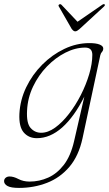

<svg xmlns="http://www.w3.org/2000/svg" viewBox="-53 -669 534 940"><path d="M351 8Q332.5 94 286.8 147.8Q241 201.5 177 226.2Q113 251 40 251Q1 251 -16 241.8Q-33 232.5 -33 218Q-33 208 -25.5 201.5Q-18 195 -6 195Q13.5 195 37.2 207.5Q61 220 92 220Q139.5 220 183 200.5Q226.5 181 259.8 137.8Q293 94.5 309.5 23L360 -196.5Q311 -98 251.8 -45.2Q192.5 7.5 127.5 7.5Q87.5 7.5 63.2 -20.5Q39 -48.5 42 -112Q45.5 -179.5 75.2 -241.5Q105 -303.5 153.5 -352.2Q202 -401 261.8 -429.5Q321.5 -458 384.5 -458Q417.5 -458 435 -450.8Q452.5 -443.5 452.5 -432Q452.5 -421.5 446.5 -415.2Q440.5 -409 438 -398.5ZM79.5 -128Q76 -66 96.8 -42.5Q117.5 -19 148.5 -19Q182 -19 217 -44.2Q252 -69.5 284.5 -111.5Q317 -153.5 342.8 -204Q368.5 -254.5 383.8 -306Q399 -357.5 399 -400.5Q399 -436 364 -436Q316 -436 267.2 -411.2Q218.5 -386.5 177 -343.8Q135.5 -301 109 -245.5Q82.5 -190 79.5 -128ZM337 -527.5Q330.5 -522 325.5 -518.8Q320.5 -515.5 315 -515.5Q307 -515.5 298 -527.5L235.5 -636.5Q230.5 -643.5 237.5 -647.5Q243 -650.5 248.5 -645L326.5 -562.5L446.5 -645Q455.5 -651 459 -647.5Q463.5 -644 455.5 -636.5Z"/></svg>

Font: Fraunces 9pt S000 Thin
Style: Italic
Weight: 100
Italic angle: -16°
Version: Version 1.000; ttfautohint (v1.8.3)